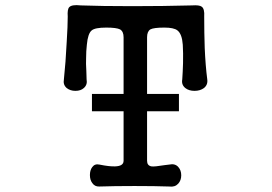

<svg xmlns="http://www.w3.org/2000/svg" viewBox="-20 -715 1040 735"><path d="M453.1 -572.3V-355.5H332V-289.1H453.1V-99.6Q453.1 -79.1 420.9 -78.1Q399.4 -77.1 360.4 -85Q342.8 -88.9 333 -75.2Q324.2 -63.5 324.2 -44.9Q324.2 -26.4 333 -14.6Q342.8 0 360.4 -1Q416 -2.9 495.1 -2.9Q574.2 -2.9 627.9 -1Q649.4 2 662.1 -11.7Q673.8 -24.4 673.8 -43.9Q673.8 -63.5 662.1 -76.2Q649.4 -89.8 627.9 -85L611.3 -83Q570.3 -76.2 559.6 -78.1Q543 -81.1 543 -99.6V-289.1H665V-355.5H543V-572.3Q543 -594.7 555.7 -602.5Q568.4 -609.4 609.4 -609.4Q645.5 -609.4 659.2 -598.6Q676.8 -585 679.7 -543.9Q681.6 -512.7 680.7 -473.6Q679.7 -439.5 677.7 -411.1Q673.8 -390.6 689.5 -377.9Q703.1 -367.2 724.6 -367.2Q746.1 -367.2 760.7 -377.9Q776.4 -390.6 773.4 -411.1Q766.6 -463.9 763.7 -531.2Q761.7 -589.8 761.7 -651.4Q763.7 -681.6 752 -689.5Q743.2 -696.3 714.8 -694.3Q605.5 -691.4 486.3 -691.4Q367.2 -691.4 289.1 -694.3Q254.9 -698.2 245.1 -687.5Q237.3 -679.7 239.3 -651.4Q239.3 -617.2 235.4 -554.7Q231.4 -474.6 224.6 -411.1Q220.7 -390.6 235.4 -377.9Q249 -367.2 268.6 -367.2Q289.1 -367.2 300.8 -377.9Q315.4 -390.6 311.5 -411.1L310.5 -443.4Q308.6 -473.6 309.6 -490.2Q309.6 -519.5 312.5 -543.9Q316.4 -586.9 331.1 -598.6Q343.8 -609.4 386.7 -609.4Q425.8 -609.4 439.5 -602.5Q453.1 -594.7 453.1 -572.3Z"/></svg>

Font: GungsuhChe
Style: Regular
Weight: 400
Monospace: yes
Version: Version 2.21